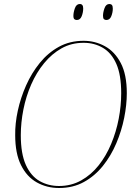

<svg xmlns="http://www.w3.org/2000/svg" viewBox="-20 -929 673 960"><path d="M275 11Q214 11 164 -17Q114 -45 85 -103.5Q56 -162 56 -253Q55 -311 69 -375.5Q83 -440 110.5 -502Q138 -564 179 -614.5Q220 -665 274.5 -695Q329 -725 398 -725Q455 -725 504.5 -698Q554 -671 584 -613.5Q614 -556 614 -463Q614 -405 601 -340Q588 -275 561.5 -212.5Q535 -150 494.5 -99.5Q454 -49 399.5 -19Q345 11 275 11ZM275 1Q336 1 386 -27Q436 -55 473.5 -102.5Q511 -150 536 -210Q561 -270 573.5 -335Q586 -400 586 -463Q586 -554 562 -609Q538 -664 495 -689.5Q452 -715 398 -715Q337 -715 288 -687.5Q239 -660 200.5 -613Q162 -566 136 -506.5Q110 -447 97 -381.5Q84 -316 84 -253Q84 -160 109.5 -104Q135 -48 178.5 -23.5Q222 1 275 1ZM512 -829Q505 -829 500 -833Q495 -837 495 -850Q495 -867 502.5 -888Q510 -909 527 -909Q535 -909 539.5 -904Q544 -899 544 -886Q544 -867 536.5 -848Q529 -829 512 -829ZM364 -829Q357 -829 352 -833Q347 -837 347 -850Q347 -867 354.5 -888Q362 -909 379 -909Q396 -909 396 -887Q396 -867 388.5 -848Q381 -829 364 -829Z"/></svg>

Font: Noto Serif Display SemiCondensed Thin
Style: Italic
Weight: 100
Width: 4
Italic angle: -12°
Designer: Monotype Design Team
Foundry: Monotype Imaging Inc.
Version: Version 2.009